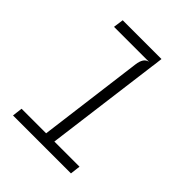

<svg xmlns="http://www.w3.org/2000/svg" viewBox="-215 -904 1031 1031"><g transform="rotate(45 300.0 -389.0)"><path d="M245.5 0 330.5 -658.5Q334 -686 344.2 -701.5Q354.5 -717 372.5 -720L337 -733L341 -765H407.5L308 0ZM59.5 0 66.5 -58H506.5L499.5 0ZM106.5 -720 114.5 -778H409L402 -720Z"/></g></svg>

Font: Spline Sans Mono Light
Style: Italic
Weight: 300
Italic angle: -4°
Monospace: yes
Version: Version 1.004